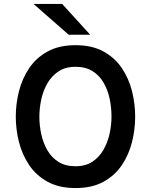

<svg xmlns="http://www.w3.org/2000/svg" viewBox="-20 -941 765 973"><path d="M362.5 12Q279.5 12 221.5 -19.8Q163.5 -51.5 128 -104.2Q92.5 -157 76.2 -221Q60 -285 60 -350Q60 -415 76.2 -479Q92.5 -543 128 -595.8Q163.5 -648.5 221.5 -680.2Q279.5 -712 362.5 -712Q446.5 -712 504.2 -680.2Q562 -648.5 597.5 -595.8Q633 -543 649 -479Q665 -415 665 -350Q665 -285 649 -221Q633 -157 597.5 -104.2Q562 -51.5 504.2 -19.8Q446.5 12 362.5 12ZM362.5 -98.5Q413.5 -98.5 448.2 -121.5Q483 -144.5 504.5 -182.2Q526 -220 535.5 -264Q545 -308 545 -350Q545 -395.5 535.8 -440Q526.5 -484.5 505.2 -521.5Q484 -558.5 449 -580.5Q414 -602.5 362.5 -602.5Q311.5 -602.5 276.5 -579.2Q241.5 -556 220 -518.5Q198.5 -481 189 -436.5Q179.5 -392 179.5 -350Q179.5 -305 189.2 -260.5Q199 -216 220.2 -179.2Q241.5 -142.5 276.5 -120.5Q311.5 -98.5 362.5 -98.5ZM328 -765 150 -921H295L437 -765Z"/></svg>

Font: Overpass SemiBold
Style: Regular
Weight: 600
Designer: Delve Withrington, Dave Bailey, Thomas Jockin
Foundry: Delve Fonts LLC
Version: Version 4.000